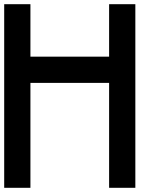

<svg xmlns="http://www.w3.org/2000/svg" viewBox="-20 -895 790 915"><path d="M125 -625H500V-875H625V0H500V-500H125V0H0V-875H125Z"/></svg>

Font: CraftyPE
Style: Regular
Weight: 400
Designer: Erek Butcher
Foundry: Haunted Coop
Version: Version 0.018;April 4, 2024;FontCreator 15.0.0.2962 64-bit